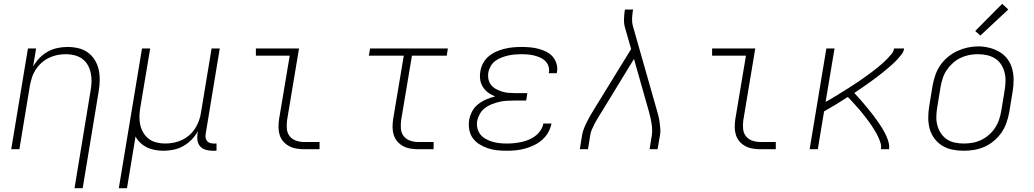

<svg xmlns="http://www.w3.org/2000/svg" viewBox="-20 -785 5440 1010"><path d="M372 205 457 -311Q461 -334 461.5 -357.5Q462 -381 457 -403Q452 -425 441 -444Q430 -463 412 -476Q394 -489 371.5 -494.5Q349 -500 326 -500Q303 -500 281 -495.5Q259 -491 238 -481Q217 -471 199 -455Q181 -439 168 -419Q155 -399 148 -377Q141 -355 137 -333L82 0H39L127 -530H170L154 -435Q168 -459 187.5 -479.5Q207 -500 231.5 -513.5Q256 -527 282.5 -532.5Q309 -538 335 -538Q364 -538 392 -531.5Q420 -525 442 -509Q464 -493 478.5 -469.5Q493 -446 499 -419Q505 -392 504.5 -362.5Q504 -333 499 -304L415 205Z M605 205 727 -530H770L718 -219Q714 -196 713.5 -172.5Q713 -149 718 -127Q723 -105 734.5 -86Q746 -67 763.5 -54Q781 -41 803.5 -35.5Q826 -30 849 -30Q872 -30 894.5 -34.5Q917 -39 938 -49Q959 -59 977 -75Q995 -91 1007.5 -111Q1020 -131 1027.5 -153Q1035 -175 1038 -197L1093 -530H1136L1062 -81Q1060 -71 1061.5 -61Q1063 -51 1069 -43.5Q1075 -36 1084.5 -33Q1094 -30 1104 -30H1119V8H1098Q1080 8 1062.5 3Q1045 -2 1033.5 -14.5Q1022 -27 1019 -45Q1016 -63 1019 -81L1021 -95Q1008 -71 988 -50.5Q968 -30 944 -16.5Q920 -3 893 2.5Q866 8 840 8Q818 8 795.5 4Q773 0 753.5 -9.5Q734 -19 718.5 -33.5Q703 -48 693 -67L648 205Z M1580 0Q1559 0 1538.5 -3.5Q1518 -7 1500.5 -16.5Q1483 -26 1470 -41Q1457 -56 1451 -75.5Q1445 -95 1445 -116Q1445 -137 1448 -158L1504 -492H1326V-530H1553L1490 -152Q1487 -129 1489 -107Q1491 -85 1504 -68.5Q1517 -52 1537.5 -45Q1558 -38 1580 -38H1661V0Z M2180 0Q2159 0 2138.5 -3.5Q2118 -7 2100.5 -16.5Q2083 -26 2070 -41Q2057 -56 2051 -75.5Q2045 -95 2045 -116Q2045 -137 2048 -158L2104 -492H1920L1927 -530H2336L2330 -492H2147L2090 -152Q2087 -129 2089 -107Q2091 -85 2104 -68.5Q2117 -52 2137.5 -45Q2158 -38 2180 -38H2261V0Z M2647 8Q2621 8 2595.5 5.5Q2570 3 2546.5 -5Q2523 -13 2502 -26Q2481 -39 2467 -58.5Q2453 -78 2448.5 -103Q2444 -128 2448 -154Q2452 -177 2464 -199.5Q2476 -222 2496 -237.5Q2516 -253 2539 -262.5Q2562 -272 2585 -278Q2566 -285 2549 -297Q2532 -309 2520.5 -327Q2509 -345 2506 -366.5Q2503 -388 2507 -410Q2510 -432 2521.5 -453Q2533 -474 2551 -489Q2569 -504 2590.5 -513.5Q2612 -523 2634.5 -528.5Q2657 -534 2679 -536Q2701 -538 2723 -538Q2746 -538 2768.5 -536Q2791 -534 2812 -528.5Q2833 -523 2852.5 -513.5Q2872 -504 2886 -488.5Q2900 -473 2907 -451.5Q2914 -430 2910 -408Q2910 -406 2909.5 -404Q2909 -402 2909 -400H2866Q2867 -402 2867 -403Q2867 -404 2868 -406Q2870 -423 2864.5 -438.5Q2859 -454 2847.5 -465Q2836 -476 2821 -482.5Q2806 -489 2790 -493Q2774 -497 2757 -498.5Q2740 -500 2723 -500Q2706 -500 2688.5 -498.5Q2671 -497 2653.5 -493Q2636 -489 2618.5 -482.5Q2601 -476 2586 -465Q2571 -454 2561.5 -437.5Q2552 -421 2549 -404Q2546 -386 2549.5 -368.5Q2553 -351 2563.5 -338Q2574 -325 2589.5 -316.5Q2605 -308 2621.5 -303Q2638 -298 2656 -296.5Q2674 -295 2693 -295H2754L2748 -256H2686Q2667 -256 2647.5 -255Q2628 -254 2608 -249.5Q2588 -245 2568.5 -237.5Q2549 -230 2532 -217.5Q2515 -205 2504.5 -186.5Q2494 -168 2490 -149Q2487 -130 2491.5 -110.5Q2496 -91 2507.5 -77Q2519 -63 2535.5 -54Q2552 -45 2570 -39.5Q2588 -34 2607.5 -32Q2627 -30 2647 -30Q2666 -30 2685 -32Q2704 -34 2723 -38Q2742 -42 2760.5 -49.5Q2779 -57 2795.5 -69.5Q2812 -82 2823.5 -99Q2835 -116 2838 -135H2881Q2876 -110 2863.5 -88Q2851 -66 2831.5 -49Q2812 -32 2789 -21Q2766 -10 2742.5 -3.5Q2719 3 2695 5.5Q2671 8 2647 8Z M3030 0 3042 -74Q3045 -92 3052 -109.5Q3059 -127 3067.5 -144Q3076 -161 3085.5 -177.5Q3095 -194 3105 -210L3300 -527L3268 -639Q3262 -659 3262.5 -682Q3263 -705 3266 -728L3268 -735H3311L3309 -728Q3306 -708 3305 -687.5Q3304 -667 3309 -649L3434 -210Q3439 -194 3443 -177.5Q3447 -161 3449.5 -144Q3452 -127 3453.5 -109Q3455 -91 3452 -74L3439 0H3397L3409 -74Q3411 -88 3410.5 -103Q3410 -118 3408 -132Q3406 -146 3403 -160Q3400 -174 3396 -188V-189Q3395 -192 3394.5 -194.5Q3394 -197 3393 -200L3315 -475L3141 -190Q3132 -176 3123.5 -162Q3115 -148 3107.5 -133.5Q3100 -119 3093.5 -104Q3087 -89 3085 -74L3073 0Z M3980 0Q3959 0 3938.5 -3.5Q3918 -7 3900.5 -16.5Q3883 -26 3870 -41Q3857 -56 3851 -75.5Q3845 -95 3845 -116Q3845 -137 3848 -158L3904 -492H3726V-530H3953L3890 -152Q3887 -129 3889 -107Q3891 -85 3904 -68.5Q3917 -52 3937.5 -45Q3958 -38 3980 -38H4061V0Z M4239 0 4327 -530H4370L4323 -249Q4337 -257 4351.5 -265Q4366 -273 4380 -282Q4394 -291 4408 -299.5Q4422 -308 4436 -317Q4450 -326 4464 -335Q4478 -344 4491.5 -353Q4505 -362 4518.5 -371.5Q4532 -381 4545.5 -391Q4559 -401 4572.5 -411Q4586 -421 4598.5 -431.5Q4611 -442 4623.5 -453Q4636 -464 4647.5 -476Q4659 -488 4670 -501Q4681 -514 4683 -530H4736Q4734 -513 4722.5 -498.5Q4711 -484 4699 -471Q4687 -458 4673.5 -446Q4660 -434 4646.5 -422.5Q4633 -411 4619 -400Q4605 -389 4590.5 -378Q4576 -367 4561.5 -356.5Q4547 -346 4532.5 -336Q4518 -326 4503.5 -316Q4489 -306 4474 -296Q4484 -285 4493.5 -274.5Q4503 -264 4513 -252.5Q4523 -241 4532 -230Q4541 -219 4550.5 -207.5Q4560 -196 4569 -184.5Q4578 -173 4586.5 -161Q4595 -149 4603.5 -137Q4612 -125 4619.5 -112.5Q4627 -100 4634 -87Q4641 -74 4646.5 -60Q4652 -46 4655.5 -31Q4659 -16 4657 0H4614Q4617 -18 4611.5 -34.5Q4606 -51 4599 -66Q4592 -81 4583.5 -95Q4575 -109 4566 -123Q4557 -137 4547 -150Q4537 -163 4527 -176Q4517 -189 4506.5 -201.5Q4496 -214 4485 -226Q4474 -238 4463 -250.5Q4452 -263 4440 -275Q4409 -255 4378 -236Q4347 -217 4315 -199L4282 0Z M5048 8Q5018 8 4989 2Q4960 -4 4936 -19Q4912 -34 4895 -57Q4878 -80 4870.5 -107.5Q4863 -135 4863 -165.5Q4863 -196 4868 -226L4886 -336Q4891 -363 4900.5 -390.5Q4910 -418 4926.5 -442Q4943 -466 4966.5 -485.5Q4990 -505 5016.5 -517Q5043 -529 5070.5 -535Q5098 -541 5127 -541Q5156 -541 5185 -533.5Q5214 -526 5238.5 -511.5Q5263 -497 5280 -474Q5297 -451 5304.5 -423Q5312 -395 5312 -365Q5312 -335 5307 -304L5289 -194Q5284 -167 5274.5 -139.5Q5265 -112 5248.5 -88Q5232 -64 5209 -44.5Q5186 -25 5159 -13Q5132 -1 5104 3.5Q5076 8 5048 8ZM5049 -30Q5049 -30 5049 -30Q5049 -30 5049 -30Q5073 -30 5096 -34Q5119 -38 5141 -48.5Q5163 -59 5182 -75.5Q5201 -92 5214.5 -112.5Q5228 -133 5235.5 -155.5Q5243 -178 5247 -201L5265 -311Q5269 -335 5269.5 -359Q5270 -383 5264 -405.5Q5258 -428 5245.5 -447Q5233 -466 5213.5 -478Q5194 -490 5171 -495Q5148 -500 5123 -500Q5100 -500 5077.5 -495.5Q5055 -491 5033 -480.5Q5011 -470 4992.5 -453.5Q4974 -437 4960.5 -417Q4947 -397 4939.5 -374.5Q4932 -352 4928 -329L4910 -219Q4906 -195 4905.5 -171Q4905 -147 4911 -125Q4917 -103 4929.5 -84Q4942 -65 4960.5 -52.5Q4979 -40 5002 -35Q5025 -30 5049 -30ZM5137 -598 5110 -622 5252 -765 5284 -735Z"/></svg>

Font: Iosevka Curly XLtExObl
Style: Regular
Weight: 200
Width: 7
Italic angle: -9°
Monospace: yes
Designer: Belleve Invis
Foundry: Belleve Invis
Version: Version 11.0.1; ttfautohint (v1.8.3)